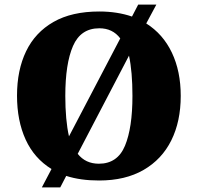

<svg xmlns="http://www.w3.org/2000/svg" viewBox="-20 -775 860 835"><path d="M204 -40Q129 -86 91.5 -168Q54 -250 54 -359Q54 -470 93.5 -552Q133 -634 212.5 -679.5Q292 -725 412 -725Q451 -725 486.5 -719.5Q522 -714 554 -703L581 -755H660L616 -673Q689 -627 727.5 -546Q766 -465 766 -358Q766 -247 725 -164.5Q684 -82 604.5 -36Q525 10 411 10Q370 10 334.5 5Q299 0 268 -10L242 40H162ZM503 -608Q470 -652 412 -652Q331 -652 297.5 -575Q264 -498 264 -358Q264 -306 268 -261.5Q272 -217 280 -182ZM410 -63Q491 -63 523.5 -141Q556 -219 556 -358Q556 -463 541 -533L318 -106Q352 -63 410 -63Z"/></svg>

Font: Noto Serif Telugu Black
Style: Regular
Weight: 900
Designer: Jelle Bosma - Monotype Design Team
Foundry: Monotype Imaging Inc.
Version: Version 2.005; ttfautohint (v1.8.4.7-5d5b)